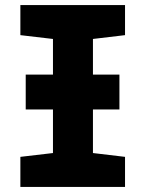

<svg xmlns="http://www.w3.org/2000/svg" viewBox="-20 -734 570 754"><path d="M60 0V-118L188 -133V-304H81V-441H188V-581L60 -596V-714H471V-596L345 -581V-441H449V-304H345V-133L471 -118V0Z"/></svg>

Font: Noto Sans Mono Condensed Black
Style: Regular
Weight: 900
Width: 3
Designer: Monotype Design Team
Foundry: Monotype Imaging Inc.
Version: Version 2.014